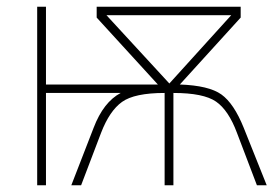

<svg xmlns="http://www.w3.org/2000/svg" viewBox="-20 -548 809 568"><path d="M664 -503 481 -301 295 -503ZM692 -528H266V-496L447 -298H116V-528H90V0H116V-273H337Q286 -246 257 -170L191 0H220L279 -155Q304 -220 341 -246.5Q378 -273 467 -273V0H493V-273Q582 -273 619 -247.5Q656 -222 681 -155L740 0H769L701 -170Q672 -242 635 -268.5Q598 -295 512 -298L692 -496Z"/></svg>

Font: Noto Sans UI Thin
Style: Regular
Weight: 250
Designer: Monotype Design Team
Foundry: Monotype Imaging Inc.
Version: Version 1.901